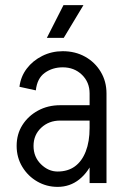

<svg xmlns="http://www.w3.org/2000/svg" viewBox="-20 -715 481 750"><path d="M330 0V-350H396V0ZM205 15V-45Q245 -45 272.5 -65Q300 -85 315 -123.5Q330 -162 330 -215H368Q368 -147 347 -95Q326 -43 289.5 -14Q253 15 205 15ZM205 15Q162 15 125.5 -6Q89 -27 67 -63.5Q45 -100 45 -145H111Q111 -102 140 -73.5Q169 -45 205 -45ZM45 -145Q45 -191 67.5 -226.5Q90 -262 128.5 -283Q167 -304 215 -304V-244Q171 -244 141 -216Q111 -188 111 -145ZM215 -244V-304H383V-244ZM330 -215V-351H368V-215ZM396 -350H330Q330 -394 300 -423Q270 -452 225 -452V-515Q274 -515 312.5 -493.5Q351 -472 373.5 -434.5Q396 -397 396 -350ZM120 -362 56 -376Q61 -416 84.5 -447Q108 -478 145 -496.5Q182 -515 225 -515V-452Q185 -452 155 -430.5Q125 -409 120 -362ZM229 -567H163L228 -695H306Z"/></svg>

Font: Akshar Light Light
Style: Regular
Weight: 300
Version: Version 1.100